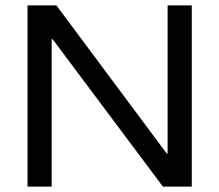

<svg xmlns="http://www.w3.org/2000/svg" viewBox="-20 -695 817 715"><path d="M694.2 0H586.7L175.8 -549.2H172.5V0H82.5V-675H190L600.8 -123.3H604.2V-675H694.2Z"/></svg>

Font: Funnel Display
Style: Regular
Weight: 400
Designer: NORD ID, Kristian Moeller
Foundry: Dicotype
Version: Version 1.000